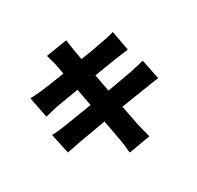

<svg xmlns="http://www.w3.org/2000/svg" viewBox="-178 -998 1311 1275"><g transform="rotate(-30 478.0 -360.5)"><path d="M848 -418 878.9 -266Q854 -264.2 769.9 -250Q747.2 -246.8 679.9 -236.2Q612.6 -225.5 578.1 -220.2Q583.5 -193.5 590.6 -157Q597.7 -120.4 602.3 -96.4Q606.9 -72.4 610.1 -57.9Q629.6 18.8 634.9 39.1L468 67.8Q467 58.2 465.4 41.2Q463.8 24.1 462.7 13.8Q461.6 3.6 459.9 -9.6Q458.1 -22.7 456 -33Q448.5 -77.4 426.1 -195Q323.9 -177.9 214.1 -158Q131 -142.4 112.9 -138.1L79.9 -290.8Q128.9 -292.6 187.1 -301.8Q204.9 -305 278.4 -316.4Q351.9 -327.8 400.9 -335.9L376.1 -467Q220.5 -441.4 202.1 -437.9Q174.4 -432.2 108 -415.8L77.1 -573.9Q153.4 -578.5 171.2 -581Q227.3 -588.1 349.1 -606.9L334.2 -686.1Q327.4 -713.1 312.9 -763.1L475.9 -789.1Q476.2 -787.3 480.1 -755.7Q484 -724.1 486.9 -709.9Q491.5 -679.7 501.1 -630Q596.6 -644.2 670.1 -659.1Q724.4 -667.6 771 -682.2L799 -530.9Q794.7 -530.5 699.9 -518.1L527 -490.1L551.8 -359Q724.1 -389.2 742.9 -393.1Q824.9 -411.2 848 -418Z"/></g></svg>

Font: Karasuma Gothic
Style: Black
Weight: 900
Designer: Rasmus Andersson / Ryoko Nishizuka
Foundry: Genbu
Version: Version 1.00